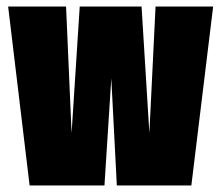

<svg xmlns="http://www.w3.org/2000/svg" viewBox="-20 -570 680 590"><path d="M71 0 5 -550H183L200 -161L225 -550H415L439 -161L458 -550H635L568 0H339L322 -329L301 0Z"/></svg>

Font: Georama ExtraCondensed Black
Style: Regular
Weight: 900
Width: 2
Designer: Jean-Baptiste Levee
Foundry: Production Type
Version: Version 1.000